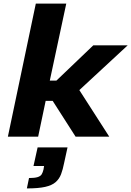

<svg xmlns="http://www.w3.org/2000/svg" viewBox="-20 -763 733 1072"><path d="M24 0 180 -743H350L258 -313H295L501 -510H693L423 -260L590 0H402L274 -200H235L193 0ZM130 289 142 231Q173 231 189.5 226Q206 221 212.5 210.5Q219 200 223 183L226 164H167L190 60H357L338 147Q331 183 321 209.5Q311 236 290.5 254Q270 272 232 280.5Q194 289 130 289Z"/></svg>

Font: Saira Expanded
Style: Bold Italic
Weight: 700
Width: 7
Italic angle: -12°
Designer: Hector Gatti with collaboration of the Omnibus-Type team
Foundry: Omnibus-Type
Version: Version 1.101